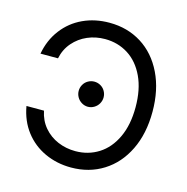

<svg xmlns="http://www.w3.org/2000/svg" viewBox="-107 -819 907 931"><g transform="rotate(15 346.5 -353.5)"><path d="M330.1 -72.3Q394.5 -72.3 446.3 -105Q498 -137.7 527.8 -201.2Q557.6 -264.6 557.6 -353.5Q557.6 -442.4 527.8 -505.9Q498 -569.3 446.3 -602.1Q394.5 -634.8 330.1 -634.8Q283.2 -634.8 242.2 -617.2Q201.2 -599.6 171.9 -565.9Q142.6 -532.2 132.8 -485.4H44.9Q57.6 -555.7 97.7 -608.4Q137.7 -661.1 197.8 -689Q257.8 -716.8 330.1 -716.8Q420.9 -716.8 491.7 -672.4Q562.5 -627.9 602.5 -545.4Q642.6 -462.9 642.6 -353.5Q642.6 -243.2 602.5 -161.1Q562.5 -79.1 491.7 -34.7Q420.9 9.8 330.1 9.8Q258.8 9.8 198.2 -18.1Q137.7 -45.9 97.7 -98.1Q57.6 -150.4 44.9 -222.7H132.8Q142.6 -174.8 171.4 -141.1Q200.2 -107.4 241.7 -89.8Q283.2 -72.3 330.1 -72.3ZM270.5 -359.4Q270.5 -376 278.8 -390.6Q287.1 -405.3 301.8 -413.6Q316.4 -421.9 333 -421.9Q349.6 -421.9 364.3 -413.6Q378.9 -405.3 387.2 -390.6Q395.5 -376 395.5 -359.4Q395.5 -342.8 387.2 -328.1Q378.9 -313.5 364.3 -304.7Q349.6 -295.9 333 -295.9Q316.4 -295.9 301.8 -304.7Q287.1 -313.5 278.8 -328.1Q270.5 -342.8 270.5 -359.4Z"/></g></svg>

Font: WEMIX Pretendard Variable
Style: Regular
Weight: 400
Designer: Base glyphs from Inter by Rasmus Andersson; Hangeul glyphs from Noto Sans CJK(Source Han Sans) by Jang Soo-young and Kan
Foundry: Kil Hyung-jin
Version: Version 1.000;Glyphs 3.2 (3208)